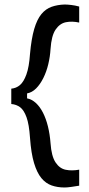

<svg xmlns="http://www.w3.org/2000/svg" viewBox="-20 -700 394 851"><path d="M30 -239V-307Q52 -309 68.5 -323Q85 -337 97 -370Q109 -403 113 -461Q119 -528 131.5 -571Q144 -614 163.5 -637.5Q183 -661 209 -670Q235 -679 266 -680Q278 -680 295.5 -678Q313 -676 331 -671V-600Q299 -607 272 -601.5Q245 -596 226.5 -569Q208 -542 204 -483Q202 -449 194 -415.5Q186 -382 172 -354Q158 -326 140 -308Q122 -290 100 -286V-264Q121 -260 139 -243.5Q157 -227 170.5 -200.5Q184 -174 192.5 -139.5Q201 -105 204 -65Q208 -8 226 19.5Q244 47 271.5 52.5Q299 58 331 52V123Q313 126 295.5 128.5Q278 131 266 131Q235 131 209 122Q183 113 163.5 89.5Q144 66 131 23Q118 -20 113 -89Q109 -149 97.5 -180.5Q86 -212 69.5 -224.5Q53 -237 30 -239Z"/></svg>

Font: Bricolage Grotesque 16pt
Style: Regular
Weight: 400
Version: Version 1.001;gftools[0.9.33.dev8+g029e19f]